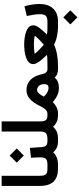

<svg xmlns="http://www.w3.org/2000/svg" viewBox="658 -1374 950 2305"><g transform="rotate(-90 1132.5 -222.0)"><path d="M267.1 0H254.9Q158.7 0 105.7 -52.5Q52.7 -105 52.7 -217.3V-676.8H174.3V-216.8Q174.3 -161.6 193.6 -144.3Q212.9 -127 254.9 -127H267.1Z M602.5 0H590.8Q501 0 456.5 -58.1Q428.7 -28.8 390.1 -14.4Q351.6 0 306.6 0H247.6V-127H306.6Q358.9 -127 377.2 -146Q395.5 -165 395.5 -213.4Q395.5 -239.7 393.8 -268.6Q392.1 -297.4 390.6 -323.7L509.3 -338.4L518.6 -197.8Q521 -159.2 537.6 -143.1Q554.2 -127 591.8 -127H602.5ZM332 -495.6 417 -580.1 502 -495.6 417 -410.6Z M762.7 -59.1Q736.3 -29.8 703.1 -14.9Q669.9 0 613.8 0H583V-127H614.7Q667.5 -127 686.5 -146.7Q705.6 -166.5 705.6 -209.5V-676.8H827.1V-209.5Q827.1 -164.1 843 -145.5Q858.9 -127 904.3 -127H919.9V0H905.3Q856 0 822.3 -15.1Q788.6 -30.3 762.7 -59.1Z M1059.1 -62.5Q1028.8 -32.2 994.6 -16.1Q960.4 0 921.4 0H900.4V-127H918.5Q952.1 -127.4 974.9 -156.2Q997.6 -185.1 1016.6 -225.1Q1052.2 -298.3 1096.9 -338.4Q1141.6 -378.4 1201.2 -378.4Q1256.8 -378.4 1295.4 -354.2Q1334 -330.1 1357.4 -290.3Q1380.9 -250.5 1390.6 -204.1Q1399.9 -160.2 1415.3 -143.6Q1430.7 -127 1449.7 -127H1462.9V0H1449.2Q1421.9 0 1397 -9.8Q1372.1 -19.5 1353 -40Q1329.6 -12.7 1299.3 -1Q1269 10.7 1229.5 10.7Q1181.6 10.7 1140.4 -8.3Q1099.1 -27.3 1059.1 -62.5ZM1124.5 -169.4Q1150.9 -141.1 1178.5 -127.2Q1206.1 -113.3 1227.1 -113.3Q1274.4 -113.3 1274.4 -162.1Q1274.4 -205.1 1254.4 -228.3Q1234.4 -251.5 1203.6 -251.5Q1182.6 -251.5 1162.4 -228.5Q1142.1 -205.6 1124.5 -169.4Z M1869.6 -132.3Q1892.6 -128.4 1919.7 -127.7Q1946.8 -127 1963.4 -127H1985.8V0H1963.4Q1915 0 1855.7 -11.2Q1796.4 -22.5 1747.6 -47.9Q1696.3 -22.9 1628.4 -11.5Q1560.5 0 1495.6 0H1443.4V-127H1497.1Q1522.9 -127 1560.3 -127.7Q1597.7 -128.4 1626 -132.3Q1598.1 -161.1 1572.8 -190.2Q1547.4 -219.2 1531.2 -246.6Q1515.1 -273.9 1515.1 -297.4Q1515.1 -330.1 1537.6 -351.3Q1560.1 -372.6 1595.7 -384.5Q1631.3 -396.5 1672.1 -401.4Q1712.9 -406.2 1749 -406.2Q1783.2 -406.2 1823 -401.6Q1862.8 -397 1898.7 -385Q1934.6 -373 1957.5 -351.8Q1980.5 -330.6 1980.5 -297.4Q1980.5 -261.7 1946.3 -219Q1912.1 -176.3 1869.6 -132.3ZM1748 -289.6Q1722.7 -289.6 1691.9 -287.1Q1661.1 -284.7 1639.2 -278.8Q1660.6 -251.5 1686 -226.8Q1711.4 -202.1 1729.7 -186.5Q1748 -170.9 1748 -170.9Q1748 -170.9 1766.1 -186.8Q1784.2 -202.6 1809.6 -227.3Q1835 -252 1856.4 -278.8Q1833.5 -284.7 1803.5 -287.1Q1773.4 -289.6 1748 -289.6Z M2236.8 -222.7Q2236.8 -118.7 2182.4 -59.3Q2127.9 0 2024.4 0H1965.8V-127H2024.4Q2074.7 -127 2094.5 -146.7Q2114.3 -166.5 2114.3 -221.2Q2114.3 -252.4 2107.4 -296.1Q2100.6 -339.8 2092.3 -374.5L2209 -402.8Q2221.7 -361.3 2229.2 -312.7Q2236.8 -264.2 2236.8 -222.7ZM1991.2 147.9 2076.2 63.5 2161.1 147.9 2076.2 232.9Z"/></g></svg>

Font: Vazir FD-WOL-UI
Style: Bold-FD-WOL-UI
Weight: 700
Designer: Saber Rastikerdar
Foundry: Saber Rastikerdar
Version: Version 30.0.0